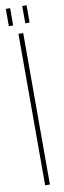

<svg xmlns="http://www.w3.org/2000/svg" viewBox="-94 -848 290 874"><g transform="rotate(-10 51.0 -411.0)"><path d="M3 -822H23V-742H3ZM79 -822H99V-742H79ZM40 -700H62V0H40Z"/></g></svg>

Font: TypoPRO Bebas Neue
Style: Regular
Weight: 300
Designer: Ryoichi Tsunekawa
Foundry: Ryoichi Tsunekawa
Version: Version 001.003